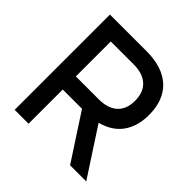

<svg xmlns="http://www.w3.org/2000/svg" viewBox="-188 -873 1026 1026"><g transform="rotate(45 325.5 -360.0)"><path d="M320.5 -258.5H175V0H70V-720H348Q409.5 -720 456 -704.2Q502.5 -688.5 534 -658.8Q565.5 -629 581.5 -586.2Q597.5 -543.5 597.5 -489.5Q597.5 -402.5 556.8 -345.8Q516 -289 436 -268.5L611 0H489ZM175 -357.5H347.5Q417 -357.5 454 -391.5Q491 -425.5 491 -489.5Q491 -553 454 -587.2Q417 -621.5 347.5 -621.5H175Z"/></g></svg>

Font: Vela Sans SemBd
Style: Regular
Weight: 600
Designer: Principal design: Mikhail Sharanda - project Manrope.
Design modification: Ravid Balaliev
Foundry: Mikhail Sharanda
Version: Version 1.001